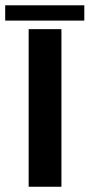

<svg xmlns="http://www.w3.org/2000/svg" viewBox="-64 -711 341 731"><path d="M45.1 0V-600H169.9V0ZM-44.2 -690.8H257V-632.6H-44.2Z"/></svg>

Font: Big Shoulders Display SC Thin
Style: Regular
Weight: 100
Designer: Patric King
Foundry: XO Type Co
Version: Version 2.002